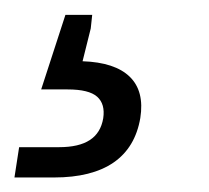

<svg xmlns="http://www.w3.org/2000/svg" viewBox="-33 -39 286 263"><path d="M-13.2 204.1 -6.8 162.6H47.9Q75.2 162.6 90.1 152.8Q105 143.1 108.4 123Q111.3 103.5 100.1 93.5Q88.9 83.5 59.6 83.5H23.4L56.6 -18.6H93.3L91.3 0L80.1 44.9Q124.5 46.4 144.8 66.2Q165 85.9 159.2 122.6Q152.3 163.1 122.6 183.6Q92.8 204.1 41 204.1Z"/></svg>

Font: Inter 20pt Light
Style: Italic
Weight: 300
Italic angle: -9.3988°
Version: Version 4.001;git-66647c0bb